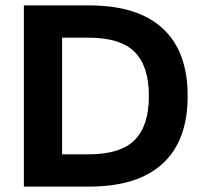

<svg xmlns="http://www.w3.org/2000/svg" viewBox="-20 -688 750 708"><path d="M310 0H68V-668H310Q487 -668 579.5 -583.5Q672 -499 672 -334Q672 -169 579.5 -84.5Q487 0 310 0ZM307 -549H209V-119H307Q424 -119 476.5 -171.5Q529 -224 529 -334Q529 -444 476.5 -496.5Q424 -549 307 -549Z"/></svg>

Font: Gantari
Style: Bold
Weight: 700
Designer: Anugrah Pasau
Foundry: Lafontype
Version: Version 1.000